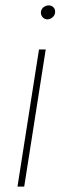

<svg xmlns="http://www.w3.org/2000/svg" viewBox="-20 -694 235 714"><path d="M45 0 125 -510H150L70 0ZM157 -622Q146 -622 139 -629.5Q132 -637 132 -648Q132 -654 135.5 -660Q139 -666 146 -670Q153 -674 161 -674Q171 -674 178 -667.5Q185 -661 185 -651Q185 -641 180 -634.5Q175 -628 168.5 -625Q162 -622 157 -622Z"/></svg>

Font: MuseoModerno Thin
Style: Italic
Weight: 100
Italic angle: -9°
Designer: Pablo Cosgaya, Héctor Gatti, Marcela Romero, and the Authors of The MuseoModerno Project.
Foundry: Omnibus-Type Team
Version: Version 1.003